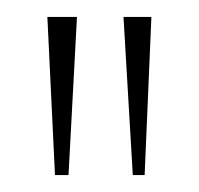

<svg xmlns="http://www.w3.org/2000/svg" viewBox="-20 -775 235 227"><path d="M137 -568 126 -755H159L151 -568ZM45 -568 36 -755H71L61 -568Z"/></svg>

Font: DM Sans Thin
Style: Regular
Weight: 100
Designer: Colophon Foundry, Jonny Pinhorn
Foundry: Colophon Foundry
Version: Version 4.004; ttfautohint (v1.8.4.7-5d5b)